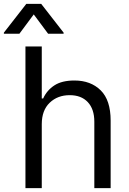

<svg xmlns="http://www.w3.org/2000/svg" viewBox="-54 -966 665 986"><path d="M160.5 -328.1V0H76.7V-727.3H160.5V-460.2H167.6Q186.8 -502.5 225.3 -527.5Q263.8 -552.6 328.1 -552.6Q411.9 -552.6 463.1 -502.1Q514.2 -451.7 514.2 -346.6V0H430.4V-340.9Q430.4 -405.9 396.8 -441.6Q363.3 -477.3 304 -477.3Q241.8 -477.3 201.2 -438.4Q160.5 -399.5 160.5 -328.1ZM45.5 -792.6H-34.1V-798.3L81 -946H157.7L272.7 -798.3V-792.6H193.2L119.3 -892Z"/></svg>

Font: Inter Zeller
Style: Regular
Weight: 400
Designer: Rasmus Andersson; Joe Bland
Foundry: zeller
Version: Version 3.015;git-dec3a8cb1